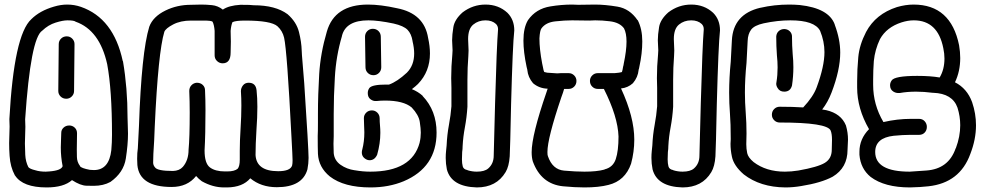

<svg xmlns="http://www.w3.org/2000/svg" viewBox="-20 -820 4310 840"><path d="M270 -388Q255 -388 245 -398Q235 -408 235 -422L237 -627Q237 -641 247 -651Q257 -661 272 -661Q286 -661 296 -651Q306 -641 306 -627L304 -422Q304 -408 294 -398Q284 -388 270 -388ZM184 0Q80 0 46 -52Q45 -52 45 -53Q25 -90 22 -138Q20 -166 20 -194L22 -266L21 -299Q41 -667 117 -736Q154 -773 216 -791Q246 -800 274 -800Q305 -800 334 -790Q477 -740 517 -553L518 -552Q538 -435 538 -306V-305Q538 -290 539 -272Q540 -254 540 -235Q540 -188 530.5 -126.5Q521 -65 463 -24Q432 -7 390 -7Q385 -7 358.5 -7.5Q332 -8 295 -32Q259 0 184 0ZM196 -70Q248 -74 254 -93Q246 -133 246 -175Q246 -192 247 -209Q248 -226 248 -239Q248 -252 258 -261.5Q268 -271 283 -271Q297 -271 307 -261.5Q317 -252 317 -237L316 -166Q316 -155 316.5 -133Q317 -111 330 -94V-93Q336 -84 373 -77L391 -76Q457 -76 467 -163Q470 -197 470 -230Q470 -426 449 -539Q416 -688 311 -725Q304 -731 275 -731Q255 -731 223 -721Q191 -711 165 -686Q114 -654 90 -298Q91 -282 91 -265L89 -192Q89 -172 90.5 -142.5Q92 -113 104 -89Q110 -81 135 -75Q154 -69 180 -69Z M974 0H960Q911 0 863 -27Q849 -37 838 -50Q800 -2 731 -2Q590 -2 581 -98L580 -125Q580 -152 583 -171L588 -269Q599 -592 633 -703Q649 -747 704 -774Q755 -799 815 -799L861 -800Q882 -800 907.5 -797.5Q933 -795 955 -778Q981 -796 1032 -799Q1080 -799 1090 -797Q1185 -797 1238 -758Q1277 -724 1288 -680Q1299 -636 1300 -598L1301 -579Q1305 -537 1311 -456Q1330 -168 1330 -129Q1330 -105 1325 -79Q1303 -1 1191 -1Q1122 -1 1075 -40Q1042 -1 974 0ZM974 -70Q1006 -70 1020 -82Q1029 -93 1029 -121V-160Q1029 -203 1032.5 -257.5Q1036 -312 1036 -358Q1036 -391 1034 -421Q1034 -435 1043 -446.5Q1052 -458 1068 -458Q1099 -458 1102.5 -425Q1106 -392 1106 -353Q1106 -306 1102 -252Q1098 -187 1098 -142Q1102 -71 1197 -71Q1250 -71 1258 -96Q1260 -104 1260 -119Q1260 -134 1255 -224Q1236 -597 1223 -655Q1216 -685 1194 -705Q1166 -730 1052 -730Q1011 -730 997 -723Q991 -709 989 -685Q990 -667 990 -638Q990 -609 989 -590Q989 -543 954 -543Q940 -543 929.5 -553Q919 -563 919 -578V-685Q917 -711 910 -725Q905 -730 871 -730H816Q770 -730 737.5 -713Q705 -696 699 -681Q672 -592 657 -266Q655 -204 651 -147L650 -109Q650 -97 658 -88Q668 -72 737 -72Q765 -73 780 -90Q805 -119 805 -165Q810 -216 810 -328Q810 -377 808 -422Q808 -437 817.5 -447Q827 -457 841 -458Q857 -458 867 -448.5Q877 -439 877 -425Q879 -383 879 -338Q879 -233 875 -162Q875 -105 898.5 -87.5Q922 -70 964 -70Z M1614 -491Q1599 -491 1589 -501Q1579 -511 1579 -526Q1579 -558 1578 -591.5Q1577 -625 1577 -659Q1577 -674 1587 -684Q1597 -694 1611 -694Q1626 -694 1636 -684Q1646 -674 1646 -659Q1646 -627 1647 -593.5Q1648 -560 1648 -526Q1648 -511 1638 -501Q1628 -491 1614 -491ZM1597 -119Q1592 -119 1586 -121Q1563 -131 1563 -153Q1563 -160 1565 -166Q1574 -201 1574 -241Q1574 -254 1573 -269.5Q1572 -285 1572 -303Q1572 -317 1582 -327Q1592 -337 1607 -337Q1621 -337 1631 -327Q1641 -317 1641 -302Q1641 -287 1642.5 -271Q1644 -255 1644 -239Q1644 -192 1630 -143Q1619 -119 1597 -119ZM1601 0Q1485 0 1423 -48Q1374 -88 1371 -147Q1370 -174 1370 -225Q1371 -243 1371 -284V-322Q1371 -405 1376.5 -496Q1382 -587 1410 -682Q1444 -800 1590 -800Q1645 -800 1717 -784Q1836 -761 1853 -654Q1861 -618 1861 -586Q1861 -507 1809 -453L1808 -452Q1799 -443 1782 -430Q1809 -419 1829 -401V-400Q1890 -336 1890 -240Q1890 -88 1746 -27Q1681 0 1601 0ZM1600 -69Q1782 -69 1816 -196V-197Q1821 -217 1821 -240Q1821 -257 1816.5 -287Q1812 -317 1781 -350Q1745 -380 1665 -380Q1646 -380 1627 -378H1622Q1611 -378 1600 -386.5Q1589 -395 1589 -413Q1589 -425 1596 -435Q1608 -450 1669 -450H1682Q1718 -463 1760 -502Q1792 -534 1792 -586Q1792 -610 1785 -639V-640Q1780 -672 1763 -689.5Q1746 -707 1702 -717Q1635 -731 1592 -731Q1493 -731 1476 -663V-662Q1450 -574 1445 -481Q1440 -400 1440 -321V-224Q1439 -208 1439 -191L1440 -150Q1443 -118 1470 -99Q1497 -80 1532 -75H1533Q1567 -69 1600 -69Z M2066 0Q1955 -3 1935 -79Q1930 -104 1930 -129Q1930 -145 1931.5 -159Q1933 -173 1934 -184Q1936 -230 1944 -273Q1952 -316 1955 -355V-435L1954 -478Q1954 -530 1959 -582L1960 -600Q1960 -610 1959 -621Q1958 -632 1958 -644Q1958 -668 1963.5 -701.5Q1969 -735 2004 -766Q2049 -800 2104 -800Q2161 -800 2200 -764Q2230 -734 2230 -687Q2223 -624 2216 -364Q2212 -168 2210 -136Q2207 -92 2192 -67Q2152 0 2066 0ZM2066 -69Q2100 -69 2116 -83Q2140 -104 2140 -139Q2140 -163 2146 -369Q2153 -620 2159 -692Q2159 -706 2150 -715Q2133 -731 2104 -731Q2073 -731 2050.5 -712.5Q2028 -694 2028 -649L2030 -599L2029 -575Q2025 -524 2025 -471V-353Q2022 -306 2014 -263.5Q2006 -221 2004 -181Q2004 -168 2002 -155L2001 -123Q2001 -105 2004.5 -92Q2008 -79 2025 -76L2026 -75Q2046 -69 2066 -69Z M2537 -69Q2591 -69 2624 -78Q2625 -78 2625 -79Q2662 -88 2674 -124Q2686 -160 2686 -223Q2683 -310 2622 -431H2595Q2581 -431 2571 -441Q2561 -451 2561 -466Q2561 -480 2571 -490Q2581 -500 2595 -500H2669Q2692 -502 2698 -504L2701 -505Q2704 -514 2706 -528Q2708 -534 2709 -542Q2721 -599 2721 -638Q2721 -675 2710 -696Q2691 -722 2647 -727Q2616 -731 2584 -731L2558 -730L2483 -731Q2450 -731 2409 -726.5Q2368 -722 2349 -696Q2342 -687 2340 -652Q2340 -605 2352 -542L2355 -528Q2358 -510 2361 -505L2374 -502L2418 -499Q2426 -499 2433 -500H2468Q2482 -500 2492 -490Q2502 -480 2502 -466Q2502 -451 2492 -441Q2482 -431 2468 -431H2448Q2444 -416 2436 -395Q2375 -215 2375 -155Q2375 -141 2377 -137Q2397 -78 2448 -73.5Q2499 -69 2537 -69ZM2537 0Q2495 0 2443 -5Q2347 -15 2311 -114Q2306 -131 2306 -154Q2306 -229 2371 -417Q2373 -425 2376 -432Q2339 -433 2312 -456Q2290 -482 2287 -514V-515L2284 -527Q2270 -593 2270 -642Q2270 -699 2290 -732Q2325 -782 2388 -792Q2436 -800 2483 -800L2510 -799L2583 -800Q2627 -800 2681 -791Q2735 -782 2769 -732H2770Q2790 -693 2790 -639Q2790 -586 2777 -527Q2776 -520 2774 -515V-514Q2771 -482 2749 -456Q2727 -436 2697 -433Q2755 -308 2755 -209Q2755 -156 2741 -104Q2715 -29 2642 -11Q2600 0 2537 0Z M2966 0Q2855 -3 2835 -79Q2830 -104 2830 -129Q2830 -145 2831.5 -159Q2833 -173 2834 -184Q2836 -230 2844 -273Q2852 -316 2855 -355V-435L2854 -478Q2854 -530 2859 -582L2860 -600Q2860 -610 2859 -621Q2858 -632 2858 -644Q2858 -668 2863.5 -701.5Q2869 -735 2904 -766Q2949 -800 3004 -800Q3061 -800 3100 -764Q3130 -734 3130 -687Q3123 -624 3116 -364Q3112 -168 3110 -136Q3107 -92 3092 -67Q3052 0 2966 0ZM2966 -69Q3000 -69 3016 -83Q3040 -104 3040 -139Q3040 -163 3046 -369Q3053 -620 3059 -692Q3059 -706 3050 -715Q3033 -731 3004 -731Q2973 -731 2950.5 -712.5Q2928 -694 2928 -649L2930 -599L2929 -575Q2925 -524 2925 -471V-353Q2922 -306 2914 -263.5Q2906 -221 2904 -181Q2904 -168 2902 -155L2901 -123Q2901 -105 2904.5 -92Q2908 -79 2925 -76L2926 -75Q2946 -69 2966 -69Z M3411 -419Q3391 -419 3382 -435Q3376 -444 3376 -454L3377 -461Q3382 -491 3382 -525Q3382 -550 3379 -578Q3376 -618 3376 -660Q3377 -675 3387 -684Q3397 -693 3412 -693Q3427 -692 3436 -682.5Q3445 -673 3445 -660V-657Q3445 -622 3448 -583Q3451 -554 3451 -526Q3451 -486 3445 -446Q3438 -419 3411 -419ZM3416 0Q3306 -1 3234 -57Q3190 -95 3182 -135Q3176 -163 3176 -191L3177 -211Q3177 -280 3173.5 -324Q3170 -368 3170 -415Q3170 -479 3177 -550L3182 -644Q3188 -758 3306 -786H3307Q3368 -800 3432 -800Q3455 -800 3479 -798Q3606 -784 3632 -713V-712Q3656 -648 3656 -590Q3656 -514 3618 -415Q3602 -373 3577 -341L3595 -338Q3660 -323 3681 -271Q3690 -240 3690 -209L3688 -165Q3688 -86 3623 -47Q3573 -20 3485 -6Q3450 0 3416 0ZM3414 -69Q3442 -69 3473 -74Q3558 -89 3588.5 -107.5Q3619 -126 3619 -165L3620 -208Q3620 -235 3614 -249Q3599 -284 3391 -284Q3377 -284 3367 -294Q3357 -304 3357 -318Q3357 -333 3367 -343Q3377 -353 3391 -353Q3449 -353 3494 -350Q3538 -397 3553 -438Q3587 -530 3587 -592Q3587 -639 3568 -685Q3544 -731 3438 -731Q3382 -731 3321 -718Q3280 -709 3266 -690Q3252 -671 3251 -641L3246 -545Q3239 -475 3239 -415Q3239 -372 3242.5 -327.5Q3246 -283 3246 -236L3245 -189Q3245 -169 3249 -150Q3253 -131 3277 -111Q3332 -69 3414 -69Z M3961 0Q3850 0 3789 -46Q3745 -82 3740 -143V-156Q3740 -212 3782 -255Q3730 -345 3730 -437V-465Q3730 -516 3735 -570Q3740 -624 3769 -680Q3811 -759 3904 -789Q3942 -800 3977 -800Q4140 -800 4176 -622Q4181 -593 4181 -566Q4181 -508 4158 -460Q4211 -433 4233 -373Q4250 -323 4250 -272Q4250 -210 4225 -146Q4179 -20 4042 -5Q4008 -1 3961 0ZM3960 -69 4033 -74Q4130 -81 4161 -171L4162 -172Q4181 -223 4181 -272Q4181 -311 4169 -349Q4147 -411 4063 -414H4061Q4022 -419 3988 -419Q3949 -419 3916 -413H3910Q3899 -413 3889 -419Q3874 -428 3874 -447Q3874 -458 3881 -468Q3894 -488 3993 -488Q4051 -488 4091 -481Q4112 -516 4112 -564Q4112 -586 4107 -609Q4083 -731 3978 -731Q3952 -731 3924 -722Q3859 -701 3830 -649Q3808 -603 3803 -553Q3800 -513 3800 -470V-449Q3800 -362 3845 -286Q3906 -300 3965 -300H4001Q4016 -300 4025.5 -289.5Q4035 -279 4035 -265Q4035 -250 4025.5 -240Q4016 -230 4001 -230H3962Q3931 -230 3890 -226Q3809 -217 3809 -155Q3809 -69 3960 -69Z"/></svg>

Font: Bubblez Graffiti
Style: Regular
Weight: 400
Designer: GGBotNet
Foundry: GGBotNet
Version: 1.00